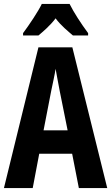

<svg xmlns="http://www.w3.org/2000/svg" viewBox="-20 -954 564 974"><path d="M333 -934H192C174 -896 127 -826 97 -786V-774H175C195 -791 234 -823 262 -861C289 -824 327 -794 350 -774H427V-786C390 -836 355 -890 333 -934ZM380 0H524L347 -714H175L0 0H146L179 -174H346ZM283 -492 323 -293H201L240 -494C246 -524 258 -576 262 -605C269 -569 273 -542 283 -492Z"/></svg>

Font: Noto Sans Malayalam ExtraCondensed
Style: Bold
Weight: 700
Width: 2
Designer: Jelle Bosma - Monotype Design Team
Foundry: Monotype Imaging Inc.
Version: Version 2.104